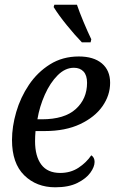

<svg xmlns="http://www.w3.org/2000/svg" viewBox="-20 -786 499 816"><path d="M328 -606Q298 -637 263.5 -679.5Q229 -722 208 -756L211 -766H307Q317 -736 335 -693Q353 -650 368 -619L365 -606ZM215 10Q135 10 83 -41Q31 -92 31 -191Q31 -248 49 -310Q67 -372 103 -425.5Q139 -479 192.5 -512.5Q246 -546 315 -546Q378 -546 413 -516.5Q448 -487 448 -434Q448 -381 415.5 -334.5Q383 -288 320.5 -258.5Q258 -229 170 -229H131Q130 -218 129.5 -207Q129 -196 129 -186Q129 -122 155.5 -86.5Q182 -51 236 -51Q280 -51 313.5 -73Q347 -95 368 -126Q382 -117 382 -98Q382 -77 364 -52Q346 -27 309 -8.5Q272 10 215 10ZM139 -279H158Q254 -279 302 -322.5Q350 -366 350 -434Q350 -466 335 -482Q320 -498 294 -498Q257 -498 225 -466Q193 -434 170.5 -383.5Q148 -333 139 -279Z"/></svg>

Font: Noto Serif SemiCondensed
Style: Italic
Weight: 400
Width: 4
Italic angle: -12°
Designer: Monotype Design Team
Foundry: Monotype Imaging Inc.
Version: Version 2.013